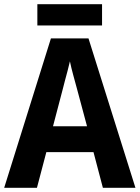

<svg xmlns="http://www.w3.org/2000/svg" viewBox="-20 -900 669 920"><path d="M473 0 428 -171H202L157 0H0L224 -716H404L629 0ZM349 -474Q341 -503 331 -540Q321 -577 315 -606Q311 -588 304 -561.5Q297 -535 290.5 -511Q284 -487 281 -474L234 -295H397ZM469 -880V-778H159V-880Z"/></svg>

Font: Noto Sans Gujarati SemiCondensed
Style: Bold
Weight: 700
Width: 4
Designer: Jelle Bosma - Monotype Design Team, Universal Thirst
Foundry: Monotype Imaging Inc.
Version: Version 2.106; ttfautohint (v1.8.4.7-5d5b)